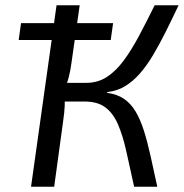

<svg xmlns="http://www.w3.org/2000/svg" viewBox="-20 -710 699 730"><path d="M51 -558 60 -622H410L401 -558ZM659 -690Q633 -635 609 -587Q585 -539 561 -499Q537 -459 511 -429.5Q485 -400 455 -382Q425 -364 388 -360L387 -357Q425 -352 451 -334.5Q477 -317 495 -287Q513 -257 526.5 -215Q540 -173 552 -119Q564 -65 578 0H490Q473 -78 459.5 -138Q446 -198 427.5 -239.5Q409 -281 379.5 -302.5Q350 -324 302 -324L308 -395Q352 -395 386.5 -417.5Q421 -440 450.5 -480Q480 -520 508.5 -573.5Q537 -627 568 -690ZM283 -690 252 -473Q248 -441 241 -415Q234 -389 223 -360Q227 -332 226 -307Q225 -282 220 -249L186 0H98L195 -690ZM347 -395 337 -324H204L214 -395Z"/></svg>

Font: Exo 2
Style: Italic
Weight: 400
Italic angle: -8°
Designer: Natanael Gama
Foundry: Natanael Gama
Version: Version 2.010